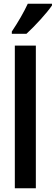

<svg xmlns="http://www.w3.org/2000/svg" viewBox="-20 -1003 297 1023"><path d="M257 -974V-983H128C107 -938 79 -889 43 -835V-823H121C165 -863 231 -935 257 -974ZM171 0V-760H59V0Z"/></svg>

Font: Noto Sans Georgian ExtraCondensed SemiBold
Style: Regular
Weight: 600
Width: 2
Designer: Monotype Design Team, Akaki Razmadze
Foundry: Google LLC
Version: Version 2.005